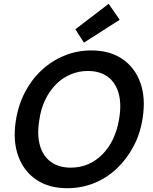

<svg xmlns="http://www.w3.org/2000/svg" viewBox="-20 -977 802 1009"><path d="M333 12Q237 12 171 -32.5Q105 -77 76 -156.5Q47 -236 63 -341Q75 -422 110 -490Q145 -558 198 -607.5Q251 -657 318 -684.5Q385 -712 460 -712Q557 -712 623 -667Q689 -622 717.5 -542.5Q746 -463 730 -359Q718 -277 682.5 -209.5Q647 -142 594.5 -92Q542 -42 475.5 -15Q409 12 333 12ZM352 -96Q401 -96 443 -114Q485 -132 519 -166.5Q553 -201 575.5 -249.5Q598 -298 607 -358Q619 -434 602.5 -489.5Q586 -545 545 -574.5Q504 -604 441 -604Q393 -604 350 -585.5Q307 -567 273.5 -533Q240 -499 217 -451Q194 -403 186 -342Q174 -266 190.5 -210.5Q207 -155 248.5 -125.5Q290 -96 352 -96ZM421 -753 376 -823 551 -957 609 -873Z"/></svg>

Font: DM Sans 10pt SemiBold
Style: Italic
Weight: 600
Italic angle: -10°
Version: Version 4.004;gftools[0.9.30]